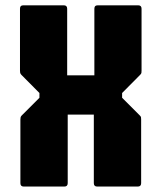

<svg xmlns="http://www.w3.org/2000/svg" viewBox="-20 -686 594 706"><path d="M67.5 0Q55 0 55 -12.5V-246.5Q55 -251 55.8 -254.5Q56.5 -258 60 -261.5L125 -326.5V-344L58.5 -411Q55 -415 54.2 -418.2Q53.5 -421.5 53.5 -426V-654Q53.5 -666.5 66 -666.5H214.5Q227 -666.5 227 -654V-409H327V-654Q327 -666.5 339.5 -666.5H488Q500.5 -666.5 500.5 -654V-426Q500.5 -421.5 500 -418.2Q499.5 -415 495.5 -411L429 -344V-326.5L494 -261.5Q498 -258 498.5 -254.5Q499 -251 499 -246.5V-12.5Q499 0 486.5 0H337.5Q325 0 325 -12.5V-264.5H229V-12.5Q229 0 216.5 0Z"/></svg>

Font: Jaro 24pt
Style: Regular
Weight: 400
Designer: Agyei Archer, Celine Hurka, Mirko Velimirović
Version: Version 1.000